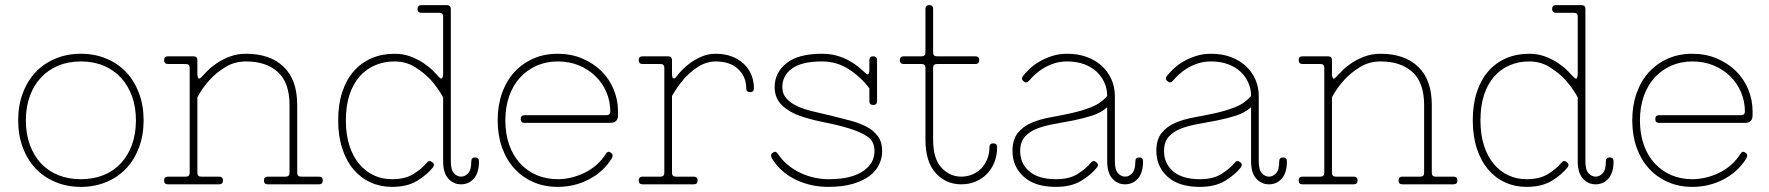

<svg xmlns="http://www.w3.org/2000/svg" viewBox="-20 -720 6911 750"><path d="M296 10Q242 10 196.5 -9Q151 -28 119 -62Q87 -96 69 -144Q51 -192 51 -250Q51 -308 69 -356Q87 -404 119 -438Q151 -472 196.5 -491Q242 -510 296 -510Q350 -510 395.5 -491Q441 -472 473 -438Q505 -404 523 -356Q541 -308 541 -250Q541 -192 523 -144Q505 -96 473 -62Q441 -28 395.5 -9Q350 10 296 10ZM296 -20Q345 -20 384.5 -36Q424 -52 452 -82Q480 -112 495.5 -154.5Q511 -197 511 -250Q511 -302 495.5 -344.5Q480 -387 452 -417Q424 -447 384.5 -463.5Q345 -480 296 -480Q247 -480 207.5 -463.5Q168 -447 140 -417Q112 -387 96.5 -344.5Q81 -302 81 -250Q81 -197 96.5 -154.5Q112 -112 140 -82Q168 -52 207.5 -36Q247 -20 296 -20Z M751 -429Q751 -421 754.5 -415Q758 -409 767 -419Q776 -429 791.5 -444.5Q807 -460 829 -474.5Q851 -489 879 -499.5Q907 -510 941 -510Q1035 -510 1088 -459Q1141 -408 1141 -310V-45Q1141 -30 1156 -30H1226Q1241 -30 1241 -15Q1241 0 1226 0H1026Q1011 0 1011 -15Q1011 -30 1026 -30H1096Q1111 -30 1111 -45V-310Q1111 -397 1065.5 -438.5Q1020 -480 941 -480Q896 -480 860.5 -458Q825 -436 801 -410Q772 -379 751 -340V-45Q751 -30 766 -30H836Q851 -30 851 -15Q851 0 836 0H636Q621 0 621 -15Q621 -30 636 -30H706Q721 -30 721 -45V-455Q721 -470 706 -470H636Q621 -470 621 -485Q621 -500 636 -500H736Q751 -500 751 -485Z M1711 -655Q1711 -670 1696 -670H1626Q1611 -670 1611 -685Q1611 -700 1626 -700H1726Q1741 -700 1741 -685V-90Q1741 -56 1753.5 -43Q1766 -30 1781 -30Q1796 -30 1808.5 -43Q1821 -56 1821 -90Q1821 -105 1836 -105Q1851 -105 1851 -90Q1851 -45 1831 -22.5Q1811 0 1781 0Q1751 0 1731 -22.5Q1711 -45 1711 -90V-340Q1689 -379 1661 -410Q1636 -436 1601 -458Q1566 -480 1521 -480Q1480 -480 1445 -465Q1410 -450 1384.5 -421Q1359 -392 1345 -349Q1331 -306 1331 -250Q1331 -194 1345 -151Q1359 -108 1383.5 -79Q1408 -50 1440.5 -35Q1473 -20 1511 -20Q1563 -20 1595.5 -40.5Q1628 -61 1647 -84Q1656 -96 1668 -87Q1680 -78 1671 -66Q1649 -38 1610 -14Q1571 10 1511 10Q1466 10 1427.5 -7.5Q1389 -25 1361 -58Q1333 -91 1317 -139.5Q1301 -188 1301 -250Q1301 -312 1317 -360.5Q1333 -409 1362 -442Q1391 -475 1431.5 -492.5Q1472 -510 1521 -510Q1555 -510 1583 -499.5Q1611 -489 1633 -474.5Q1655 -460 1670.5 -444.5Q1686 -429 1695 -419Q1704 -409 1707.5 -415Q1711 -421 1711 -429Z M2159 10Q2106 10 2063 -9Q2020 -28 1989 -62Q1958 -96 1941 -144Q1924 -192 1924 -250Q1924 -308 1941 -356Q1958 -404 1989 -438Q2020 -472 2063 -491Q2106 -510 2159 -510Q2211 -510 2254.5 -491.5Q2298 -473 2329 -442.5Q2360 -412 2377 -371Q2394 -330 2394 -285V-270Q2394 -240 2364 -240H2029Q2014 -240 2014 -255Q2014 -270 2029 -270H2349Q2364 -270 2364 -285Q2364 -324 2349 -359.5Q2334 -395 2306.5 -422Q2279 -449 2241.5 -464.5Q2204 -480 2159 -480Q2114 -480 2076.5 -463.5Q2039 -447 2011.5 -417Q1984 -387 1969 -344.5Q1954 -302 1954 -250Q1954 -197 1969 -154.5Q1984 -112 2011.5 -82Q2039 -52 2076.5 -36Q2114 -20 2159 -20Q2183 -20 2209.5 -26Q2236 -32 2261.5 -44Q2287 -56 2309 -75Q2331 -94 2348 -121Q2355 -132 2367 -123Q2373 -119 2373 -112.5Q2373 -106 2369 -100Q2335 -47 2279 -18.5Q2223 10 2159 10Z M2605 -45Q2605 -30 2620 -30H2690Q2705 -30 2705 -15Q2705 0 2690 0H2490Q2475 0 2475 -15Q2475 -30 2490 -30H2560Q2575 -30 2575 -45V-455Q2575 -470 2560 -470H2490Q2475 -470 2475 -485Q2475 -500 2490 -500H2590Q2605 -500 2605 -485V-429Q2605 -425 2606 -421Q2607 -417 2609 -415Q2611 -413 2614 -413.5Q2617 -414 2621 -419Q2628 -429 2642.5 -444.5Q2657 -460 2677 -474.5Q2697 -489 2722 -499.5Q2747 -510 2775 -510Q2811 -510 2838.5 -499.5Q2866 -489 2885.5 -470.5Q2905 -452 2915 -427.5Q2925 -403 2925 -375Q2925 -360 2910 -360Q2895 -360 2895 -375Q2895 -420 2863.5 -450Q2832 -480 2775 -480Q2737 -479 2706 -458.5Q2675 -438 2652 -412Q2626 -382 2605 -345Z M3216 -20Q3264 -20 3297.5 -28.5Q3331 -37 3353.5 -53Q3376 -69 3386 -88Q3396 -107 3396 -130Q3396 -169 3367 -187.5Q3338 -206 3295 -219Q3252 -232 3201 -242Q3150 -252 3107 -266.5Q3064 -281 3035 -308.5Q3006 -336 3006 -380Q3006 -436 3052 -473Q3098 -510 3191 -510Q3223 -510 3249 -502.5Q3275 -495 3296 -483.5Q3317 -472 3333 -459Q3349 -446 3360 -435Q3369 -426 3372.5 -431.5Q3376 -437 3376 -445V-485Q3376 -500 3391 -500Q3406 -500 3406 -485V-325Q3406 -310 3391 -310Q3376 -310 3376 -325V-375Q3342 -420 3295 -450Q3248 -480 3191 -480Q3112 -480 3074 -452.5Q3036 -425 3036 -380Q3036 -353 3053 -334.5Q3070 -316 3097 -304Q3124 -292 3159 -284Q3194 -276 3231 -267Q3268 -258 3303 -248.5Q3338 -239 3365 -225Q3392 -211 3409 -188Q3426 -165 3426 -130Q3426 -102 3413.5 -76.5Q3401 -51 3375.5 -32Q3350 -13 3310 -1.5Q3270 10 3216 10Q3147 10 3088.5 -18Q3030 -46 2996 -100Q2992 -106 2992 -112.5Q2992 -119 2998 -123Q3009 -132 3017 -121Q3035 -94 3058.5 -75Q3082 -56 3108 -44Q3134 -32 3161.5 -26Q3189 -20 3216 -20Z M3595 -685Q3595 -700 3610 -700Q3625 -700 3625 -685V-515Q3625 -500 3640 -500H3790Q3805 -500 3805 -485Q3805 -470 3790 -470H3640Q3625 -470 3625 -455V-175Q3625 -100 3657.5 -65Q3690 -30 3735 -30Q3757 -30 3777 -38Q3797 -46 3812 -61Q3827 -76 3836 -97.5Q3845 -119 3845 -145Q3845 -160 3860 -160Q3875 -160 3875 -145Q3875 -113 3864.5 -86.5Q3854 -60 3835 -40.5Q3816 -21 3790.5 -10.5Q3765 0 3735 0Q3675 0 3635 -44Q3595 -88 3595 -175V-455Q3595 -470 3580 -470H3510Q3495 -470 3495 -485Q3495 -500 3510 -500H3580Q3595 -500 3595 -515Z M4105 -20Q4157 -20 4189.5 -40.5Q4222 -61 4241 -84Q4250 -96 4262 -87Q4274 -78 4265 -66Q4243 -38 4204 -14Q4165 10 4105 10Q4022 10 3978.5 -30Q3935 -70 3935 -130Q3935 -175 3955.5 -200.5Q3976 -226 4008.5 -240Q4041 -254 4082.5 -261.5Q4124 -269 4165 -278Q4206 -287 4243 -301.5Q4280 -316 4305 -345Q4305 -373 4294 -397.5Q4283 -422 4263 -440.5Q4243 -459 4214 -469.5Q4185 -480 4149 -480Q4121 -480 4098 -472.5Q4075 -465 4056 -453.5Q4037 -442 4023 -429Q4009 -416 4000 -405Q3991 -393 3979 -402Q3967 -411 3976 -423Q3987 -437 4003.5 -452.5Q4020 -468 4042 -480.5Q4064 -493 4090.5 -501.5Q4117 -510 4149 -510Q4192 -510 4226.5 -497Q4261 -484 4285 -461.5Q4309 -439 4322 -409Q4335 -379 4335 -345V-90Q4335 -56 4347.5 -43Q4360 -30 4375 -30Q4390 -30 4402.5 -43Q4415 -56 4415 -90Q4415 -105 4430 -105Q4445 -105 4445 -90Q4445 -45 4425 -22.5Q4405 0 4375 0Q4345 0 4325 -22.5Q4305 -45 4305 -90V-301Q4280 -279 4245 -268Q4210 -257 4172.5 -249.5Q4135 -242 4097.5 -235.5Q4060 -229 4030.5 -217.5Q4001 -206 3983 -185.5Q3965 -165 3965 -130Q3965 -81 4001 -50.5Q4037 -20 4105 -20Z M4667 -20Q4719 -20 4751.5 -40.5Q4784 -61 4803 -84Q4812 -96 4824 -87Q4836 -78 4827 -66Q4805 -38 4766 -14Q4727 10 4667 10Q4584 10 4540.5 -30Q4497 -70 4497 -130Q4497 -175 4517.5 -200.5Q4538 -226 4570.5 -240Q4603 -254 4644.5 -261.5Q4686 -269 4727 -278Q4768 -287 4805 -301.5Q4842 -316 4867 -345Q4867 -373 4856 -397.5Q4845 -422 4825 -440.5Q4805 -459 4776 -469.5Q4747 -480 4711 -480Q4683 -480 4660 -472.5Q4637 -465 4618 -453.5Q4599 -442 4585 -429Q4571 -416 4562 -405Q4553 -393 4541 -402Q4529 -411 4538 -423Q4549 -437 4565.5 -452.5Q4582 -468 4604 -480.5Q4626 -493 4652.5 -501.5Q4679 -510 4711 -510Q4754 -510 4788.5 -497Q4823 -484 4847 -461.5Q4871 -439 4884 -409Q4897 -379 4897 -345V-90Q4897 -56 4909.5 -43Q4922 -30 4937 -30Q4952 -30 4964.5 -43Q4977 -56 4977 -90Q4977 -105 4992 -105Q5007 -105 5007 -90Q5007 -45 4987 -22.5Q4967 0 4937 0Q4907 0 4887 -22.5Q4867 -45 4867 -90V-301Q4842 -279 4807 -268Q4772 -257 4734.5 -249.5Q4697 -242 4659.5 -235.5Q4622 -229 4592.5 -217.5Q4563 -206 4545 -185.5Q4527 -165 4527 -130Q4527 -81 4563 -50.5Q4599 -20 4667 -20Z M5183 -429Q5183 -421 5186.5 -415Q5190 -409 5199 -419Q5208 -429 5223.5 -444.5Q5239 -460 5261 -474.5Q5283 -489 5311 -499.5Q5339 -510 5373 -510Q5467 -510 5520 -459Q5573 -408 5573 -310V-45Q5573 -30 5588 -30H5658Q5673 -30 5673 -15Q5673 0 5658 0H5458Q5443 0 5443 -15Q5443 -30 5458 -30H5528Q5543 -30 5543 -45V-310Q5543 -397 5497.5 -438.5Q5452 -480 5373 -480Q5328 -480 5292.5 -458Q5257 -436 5233 -410Q5204 -379 5183 -340V-45Q5183 -30 5198 -30H5268Q5283 -30 5283 -15Q5283 0 5268 0H5068Q5053 0 5053 -15Q5053 -30 5068 -30H5138Q5153 -30 5153 -45V-455Q5153 -470 5138 -470H5068Q5053 -470 5053 -485Q5053 -500 5068 -500H5168Q5183 -500 5183 -485Z M6143 -655Q6143 -670 6128 -670H6058Q6043 -670 6043 -685Q6043 -700 6058 -700H6158Q6173 -700 6173 -685V-90Q6173 -56 6185.5 -43Q6198 -30 6213 -30Q6228 -30 6240.5 -43Q6253 -56 6253 -90Q6253 -105 6268 -105Q6283 -105 6283 -90Q6283 -45 6263 -22.5Q6243 0 6213 0Q6183 0 6163 -22.5Q6143 -45 6143 -90V-340Q6121 -379 6093 -410Q6068 -436 6033 -458Q5998 -480 5953 -480Q5912 -480 5877 -465Q5842 -450 5816.5 -421Q5791 -392 5777 -349Q5763 -306 5763 -250Q5763 -194 5777 -151Q5791 -108 5815.5 -79Q5840 -50 5872.5 -35Q5905 -20 5943 -20Q5995 -20 6027.5 -40.5Q6060 -61 6079 -84Q6088 -96 6100 -87Q6112 -78 6103 -66Q6081 -38 6042 -14Q6003 10 5943 10Q5898 10 5859.5 -7.5Q5821 -25 5793 -58Q5765 -91 5749 -139.5Q5733 -188 5733 -250Q5733 -312 5749 -360.5Q5765 -409 5794 -442Q5823 -475 5863.5 -492.5Q5904 -510 5953 -510Q5987 -510 6015 -499.5Q6043 -489 6065 -474.5Q6087 -460 6102.5 -444.5Q6118 -429 6127 -419Q6136 -409 6139.5 -415Q6143 -421 6143 -429Z M6591 10Q6538 10 6495 -9Q6452 -28 6421 -62Q6390 -96 6373 -144Q6356 -192 6356 -250Q6356 -308 6373 -356Q6390 -404 6421 -438Q6452 -472 6495 -491Q6538 -510 6591 -510Q6643 -510 6686.5 -491.5Q6730 -473 6761 -442.5Q6792 -412 6809 -371Q6826 -330 6826 -285V-270Q6826 -240 6796 -240H6461Q6446 -240 6446 -255Q6446 -270 6461 -270H6781Q6796 -270 6796 -285Q6796 -324 6781 -359.5Q6766 -395 6738.5 -422Q6711 -449 6673.5 -464.5Q6636 -480 6591 -480Q6546 -480 6508.5 -463.5Q6471 -447 6443.5 -417Q6416 -387 6401 -344.5Q6386 -302 6386 -250Q6386 -197 6401 -154.5Q6416 -112 6443.5 -82Q6471 -52 6508.5 -36Q6546 -20 6591 -20Q6615 -20 6641.5 -26Q6668 -32 6693.5 -44Q6719 -56 6741 -75Q6763 -94 6780 -121Q6787 -132 6799 -123Q6805 -119 6805 -112.5Q6805 -106 6801 -100Q6767 -47 6711 -18.5Q6655 10 6591 10Z"/></svg>

Font: Nixie One
Style: Regular
Weight: 400
Designer: Jovanny Lemonad
Foundry: Jovanny Lemonad
Version: Version 1.000 2011 initial release